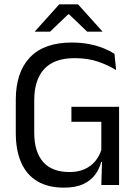

<svg xmlns="http://www.w3.org/2000/svg" viewBox="-20 -845 630 877"><path d="M271.8 12.1Q199.5 12.1 150.5 -17.1Q101.5 -46.4 76.8 -102.3Q52.1 -158.3 52.1 -237.8V-388.9Q52.1 -515 116.8 -582.9Q181.6 -650.7 307.1 -650.7Q352.1 -650.7 388.8 -643.3Q425.5 -635.8 454.1 -624.1Q482.7 -612.4 502.8 -599.5L510.5 -524.7Q476.2 -546.4 429.3 -562.9Q382.4 -579.4 321.1 -579.4Q228 -579.4 182.2 -530Q136.4 -480.6 136.4 -387.3V-238.3Q136.4 -152.4 176.6 -105.8Q216.8 -59.2 297.7 -59.2Q338.4 -59.2 367.8 -73Q397.2 -86.8 415.9 -109.9Q434.6 -133 442.8 -160.6V-318.1L456.3 -288.5H306.2V-357.3H523.9V-105.1L442.5 -105.7Q434.5 -74.6 414.9 -47.6Q395.3 -20.6 360.5 -4.2Q325.7 12.1 271.8 12.1ZM446.7 -132.1H523.9V0H442.8ZM250.5 -825.1H336.5L447.5 -701.7V-700.4H378.2L295.4 -779.7H291.6L208.8 -700.4H139.5V-701.7Z"/></svg>

Font: Anek Latin Medium
Style: Regular
Weight: 500
Designer: Yesha Goshar
Foundry: Ek Type
Version: Version 1.003